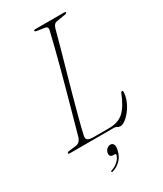

<svg xmlns="http://www.w3.org/2000/svg" viewBox="-223 -784 916 1077"><g transform="rotate(-30 234.5 -245.0)"><path d="M301 0H19Q6 0 8 -6Q8.5 -12.5 22.5 -13.5L66.5 -19Q93.5 -22.5 103.5 -53.5Q116.5 -100 133.5 -161.2Q150.5 -222.5 169.2 -290.2Q188 -358 206 -425.5Q224 -493 239.2 -552.8Q254.5 -612.5 264.5 -657Q268 -675.5 251 -679L200 -687Q187.5 -689 187.5 -695Q187.5 -700 199 -700H384.5Q394 -700 394 -695Q394 -689 380.5 -687L327 -678Q306 -676 298 -650Q286.5 -606.5 269.5 -545.5Q252.5 -484.5 233 -415.5Q213.5 -346.5 194.5 -278Q175.5 -209.5 159.8 -149.5Q144 -89.5 134.5 -47Q130.5 -28.5 140 -20.2Q149.5 -12 176.5 -12H277.5Q339 -12 373.5 -44.5Q408 -77 434.5 -145Q438.5 -156 445 -156Q450.5 -156 450.5 -149Q450 -120.5 438.5 -92.2Q427 -64 409.2 -40.8Q391.5 -17.5 372.8 -3.5Q354 10.5 338.5 10.5Q328.5 10.5 321 5.2Q313.5 0 301 0ZM223.5 131Q209.5 131 204.2 122.8Q199 114.5 202 102Q205.5 88.5 215.8 80Q226 71.5 238 71.5Q252 71.5 258 84.5Q264 97.5 256.5 124.5Q248.5 157 226.2 178.8Q204 200.5 175.5 209Q168 211 167 206.5Q166.5 202 173 200Q198.5 192 216.2 175Q234 158 238.5 141Q241 131 232.5 131Z"/></g></svg>

Font: Fraunces 72pt S000 Thin
Style: Italic
Weight: 100
Italic angle: -16°
Version: Version 1.000; ttfautohint (v1.8.3)